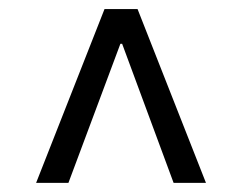

<svg xmlns="http://www.w3.org/2000/svg" viewBox="-20 -690 537 426"><path d="M211.9 -669.9H285.2L437 -284.2H365.2L251 -592.8H247.1L131.8 -284.2H60.1Z"/></svg>

Font: SourceSansPro-Regular
Style: Regular
Weight: 400
Designer: Paul D. Hunt
Foundry: Adobe Systems Incorporated
Version: Version 1.050;PS Version 1.000;hotconv 1.0.70;makeotf.lib2.5